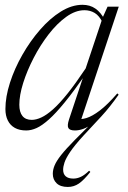

<svg xmlns="http://www.w3.org/2000/svg" viewBox="-20 -520 519 780"><path d="M462 -135.5Q444.5 -110.5 427.2 -88.8Q410 -67 391.5 -47L319.5 30.5Q282.5 71 265 97.2Q247.5 123.5 242 140.2Q236.5 157 236.5 169.5Q236.5 187 247 196.2Q257.5 205.5 278 205.5Q293.5 205.5 308.8 198.2Q324 191 342 173.5L347 178.5Q320.5 212 300.2 225.8Q280 239.5 255.5 239.5Q225.5 239.5 210 224.5Q194.5 209.5 194.5 186Q194.5 169.5 201.8 152Q209 134.5 228.2 110Q247.5 85.5 284 48.5L354.5 -22L357 -18Q336.5 -3 318.5 3.5Q300.5 10 284.5 10Q264 10 258 0.5Q252 -9 260.5 -35L321.5 -218H327.5Q279.5 -149 243.2 -104.5Q207 -60 179 -35Q151 -10 129 0Q107 10 86.5 10Q59 10 40.2 -0.5Q21.5 -11 11.8 -30.5Q2 -50 2 -77Q2 -126.5 20.5 -184Q39 -241.5 70.8 -297.2Q102.5 -353 142.8 -399.2Q183 -445.5 227.2 -473Q271.5 -500.5 315 -500.5Q345.5 -500.5 367.5 -485.2Q389.5 -470 405.5 -439.5L397 -428Q383.5 -456 365 -467.2Q346.5 -478.5 323 -478.5Q286.5 -478.5 249 -451.5Q211.5 -424.5 177.5 -380.5Q143.5 -336.5 116.8 -284.8Q90 -233 74.2 -183Q58.5 -133 58.5 -94.5Q58.5 -64.5 71.2 -48.8Q84 -33 109 -33Q126.5 -33 147.8 -42.8Q169 -52.5 195 -75.5Q221 -98.5 253.8 -139.2Q286.5 -180 328 -242L397 -448.5L417 -493H462.5L304.5 -18.5L292 -37.5Q308 -33.5 331.2 -40.5Q354.5 -47.5 385.8 -71.2Q417 -95 456.5 -140.5Z"/></svg>

Font: Newsreader 60pt Light
Style: Italic
Weight: 300
Italic angle: -17°
Designer: Hugues Gentile
Foundry: Production Type
Version: Version 1.003